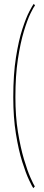

<svg xmlns="http://www.w3.org/2000/svg" viewBox="-20 -768 228 998"><path d="M153 210Q147.5 202.5 131 167.8Q114.5 133 95.5 72.8Q76.5 12.5 62.8 -72Q49 -156.5 49 -263Q49 -381.5 63 -470Q77 -558.5 96.5 -618Q116 -677.5 133 -709.5Q150 -741.5 155.5 -748L162 -740Q155 -732 138.5 -698.2Q122 -664.5 104 -605Q86 -545.5 73 -460Q60 -374.5 60 -263Q60 -164 73.2 -82.5Q86.5 -1 104.5 59.5Q122.5 120 138.8 156.2Q155 192.5 161 201Z"/></svg>

Font: Imbue 100pt
Style: Bold
Weight: 700
Designer: Tyler Finck
Foundry: Etcetera Type Company
Version: Version 1.102; ttfautohint (v1.8.3)